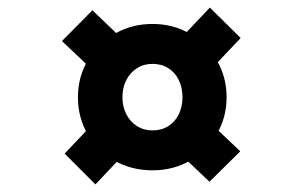

<svg xmlns="http://www.w3.org/2000/svg" viewBox="-20 -559 796 505"><path d="M381 -111Q326 -111 281 -136.5Q236 -162 210.5 -206Q185 -250 185 -303Q185 -357 211 -400.5Q237 -444 281.5 -470Q326 -496 381 -496Q436 -496 480 -470Q524 -444 550 -400.5Q576 -357 576 -303Q576 -250 550 -206Q524 -162 480 -136.5Q436 -111 381 -111ZM231 -74 150 -155 240 -250 320 -168ZM236 -363 143 -451 223 -532 317 -442ZM381 -216Q405 -216 423 -227.5Q441 -239 450.5 -259Q460 -279 460 -303Q460 -328 450.5 -348Q441 -368 423 -379.5Q405 -391 381 -391Q358 -391 340 -379.5Q322 -368 312 -348Q302 -328 302 -303Q302 -279 312 -259Q322 -239 340 -227.5Q358 -216 381 -216ZM531 -81 437 -170 517 -251 612 -161ZM521 -362 440 -442 532 -539 613 -459Z"/></svg>

Font: Lexend Peta Medium
Style: Regular
Weight: 500
Designer: Bonnie Shaver-Troup, Thomas Jockin
Foundry: Lexend
Version: Version 1.007